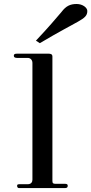

<svg xmlns="http://www.w3.org/2000/svg" viewBox="-20 -960 466 980"><path d="M77.2 0H311.9C321.8 0 325.7 -4 325.7 -11.9C325.7 -18.8 321.8 -21.8 311.9 -21.8H266.3C253.5 -21.8 247.5 -22.8 247.5 -35.6V-671.3C247.5 -683.2 239.6 -686.1 226.7 -686.1H68.3C54.5 -686.1 50.5 -683.2 50.5 -675.2C50.5 -667.3 57.4 -664.4 67.3 -664.4H121.8C134.7 -664.4 145.5 -654.5 145.5 -638.6V-42.6C145.5 -31.7 139.6 -19.8 121.8 -19.8H81.2C71.3 -19.8 67.3 -18.8 67.3 -11.9C67.3 -4 71.3 0 77.2 0ZM183.2 -739.6C288.1 -802 338.6 -826.7 378.2 -849.5C410.9 -868.3 425.7 -879.2 425.7 -904C425.7 -920.8 402 -939.6 371.3 -939.6C338.6 -939.6 316.8 -929.7 293.1 -898C263.4 -863.4 230.7 -823.8 163.4 -752.5Z"/></svg>

Font: Biblismive
Style: Regular
Weight: 400
Designer: Susan Drake
Foundry: Susan Drake
Version: Version 1.0; ttfautohint (v1.8.4.7-5d5b)